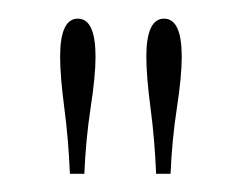

<svg xmlns="http://www.w3.org/2000/svg" viewBox="-20 -782 260 206"><path d="M55 -595.5Q53.5 -632 49 -666.2Q44.5 -700.5 44.5 -721Q44.5 -762 63.5 -762Q82.5 -762 82.5 -721Q82.5 -700.5 77.2 -666.2Q72 -632 70.5 -595.5ZM147.5 -595.5Q146 -632 141.5 -666.2Q137 -700.5 137 -721Q137 -762 156 -762Q175 -762 175 -721Q175 -700.5 169.8 -666.2Q164.5 -632 163 -595.5Z"/></svg>

Font: Imbue 50pt Thin
Style: Regular
Weight: 100
Designer: Tyler Finck
Foundry: Etcetera Type Company
Version: Version 1.102; ttfautohint (v1.8.3)